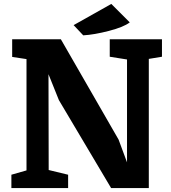

<svg xmlns="http://www.w3.org/2000/svg" viewBox="-20 -958 873 978"><path d="M38 0ZM805 -669 738 -658V0H546L280 -448L227 -580L228 -92L327 -68V0H38V-68L115 -90V-657L42 -668V-758H290L584 -247L627 -131V-655L539 -669V-758H805ZM547 -938 641 -844Q610 -820 534.5 -800.5Q459 -781 404 -778L355 -830Z"/></svg>

Font: Martel Heavy
Style: Regular
Weight: 900
Designer: Dan Reynolds
Foundry: Dan Reynolds
Version: Version 1.001; ttfautohint (v1.1) -l 5 -r 5 -G 72 -x 0 -D la